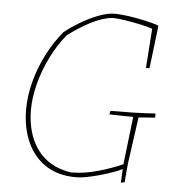

<svg xmlns="http://www.w3.org/2000/svg" viewBox="-49 -693 714 753"><g transform="rotate(5 308.0 -317.0)"><path d="M454 12 457 -42Q435 -31 401 -20Q367 -9 333.5 -1.5Q300 6 276 6Q206 6 157.5 -26Q109 -58 84 -114.5Q59 -171 59 -242Q59 -296 74 -352.5Q89 -409 116 -461.5Q143 -514 178 -556Q201 -575 235.5 -596Q270 -617 307 -631.5Q344 -646 372 -646Q402 -646 449.5 -638Q497 -630 544 -616L547 -611L527 -445H513L524 -600Q505 -607 473.5 -613.5Q442 -620 412 -624.5Q382 -629 366 -629Q325 -625 278.5 -600.5Q232 -576 192 -545Q158 -504 132 -451.5Q106 -399 92 -344.5Q78 -290 78 -243Q78 -149 122.5 -87Q167 -25 255 -11Q309 -11 365 -27.5Q421 -44 458 -61L480 -249L386 -251L389 -265Q435 -265 477 -266Q519 -267 566 -270V-254L501 -249Q496 -213 491 -177.5Q486 -142 481 -106Q474 -60 472 -29.5Q470 1 469 9Z"/></g></svg>

Font: Labrada Thin
Style: Italic
Weight: 100
Italic angle: -7°
Designer: Mercedes Jáuregui
Foundry: Omnibus-Type Team
Version: Version 1.000; ttfautohint (v1.8.4.7-5d5b)